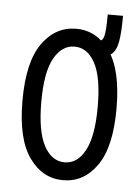

<svg xmlns="http://www.w3.org/2000/svg" viewBox="-44 -556 438 600"><g transform="rotate(5 175.0 -256.0)"><path d="M176 8Q111 8 69.5 -50.5Q28 -109 28 -229Q28 -350 69.5 -408.5Q111 -467 176 -467Q241 -467 282 -408.5Q323 -350 323 -229Q323 -109 282 -50.5Q241 8 176 8ZM176 -48Q216 -48 240 -93Q264 -138 264 -230Q264 -323 240 -367Q216 -411 176 -411Q136 -411 111.5 -367Q87 -323 87 -230Q87 -138 111 -93Q135 -48 176 -48ZM318 -520Q318 -469 313 -440Q308 -411 293.5 -399Q279 -387 251 -387V-436Q261 -436 265.5 -452Q270 -468 270 -520Z"/></g></svg>

Font: Inconsolata ExtraCondensed
Style: Regular
Weight: 400
Width: 2
Monospace: yes
Designer: Raph Levien, Cyreal, Brenton Simpson
Foundry: Raph Levien, Cyreal, Google
Version: Version 3.000; ttfautohint (v1.8.2.53-6de2)